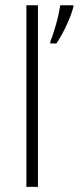

<svg xmlns="http://www.w3.org/2000/svg" viewBox="-20 -726 305 746"><path d="M127.4 0H82.5V-705.6H127.4ZM175.3 -564.5Q184.6 -585 196.8 -627.9Q209 -670.9 213.9 -705.6H265.1V-699.2Q258.3 -671.9 240.7 -632.6Q223.1 -593.3 199.2 -557.1H175.3Z"/></svg>

Font: Bpm'online Open Sans Light
Style: Regular
Weight: 300
Foundry: Ascender Corporation
Version: Version 1.10